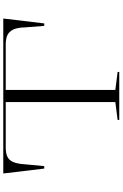

<svg xmlns="http://www.w3.org/2000/svg" viewBox="192 -940 748 1172"><g transform="rotate(-90 566.0 -354.0)"><path d="M420 0V-10L529 -24V-693H250Q218 -693 196.5 -683.5Q175 -674 163.5 -648.5Q152 -623 149 -575L138 -458H123L93 -708H1039L1009 -458H994L985 -573Q984 -622 971.5 -647.5Q959 -673 937 -683Q915 -693 882 -693H603V-24L713 -10V0Z"/></g></svg>

Font: Kalnia Expanded ExtraLight
Style: Regular
Weight: 250
Width: 7
Designer: Frida Medrano
Foundry: Frida Medrano
Version: Version 1.105